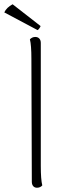

<svg xmlns="http://www.w3.org/2000/svg" viewBox="-43 -870 315 899"><path d="M106 -19 104 -594Q104 -659 97 -686Q108 -697 122 -697Q134 -697 141 -689.5Q148 -682 148 -669V-94Q148 -29 155 -2Q146 9 130 9Q119 9 112.5 1.5Q106 -6 106 -19ZM16 -850 147 -748Q146 -744 141.5 -737.5Q137 -731 133 -729L-23 -812Q-12 -835 16 -850Z"/></svg>

Font: Arima Madurai ExtraLight
Style: Regular
Weight: 275
Designer: Joana Correia and Natanael Gama
Foundry: NDISCOVER
Version: Version 1.019